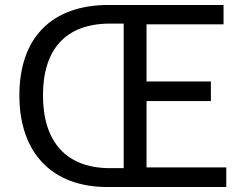

<svg xmlns="http://www.w3.org/2000/svg" viewBox="-20 -753 987 773"><path d="M412 0H891V-79H570V-346H829V-425H570V-655H880V-733H417C190 -733 58 -603 58 -369C58 -137 190 0 412 0ZM423 -76C246 -76 153 -183 153 -369C153 -556 246 -658 423 -658H478V-76Z"/></svg>

Font: Noto Sans Mono CJK HK
Style: Regular
Weight: 400
Designer: Ryoko NISHIZUKA 西塚涼子 (kana, bopomofo & ideographs); Paul D. Hunt (Latin, Greek & Cyrillic); Sandoll Communications 산돌커뮤니
Foundry: Adobe
Version: Version 2.004;hotconv 1.0.118;makeotfexe 2.5.65603